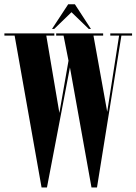

<svg xmlns="http://www.w3.org/2000/svg" viewBox="-25 -852 620 873"><path d="M164 0.5 41.5 -690H-5V-700H222V-690H185.5L245 -338.5L286.5 -576L264 -690H230.5V-700H444V-690H400L462.5 -343.5L516.5 -690H476.5V-700H575.5V-690H527L416 0.5H391L293 -545.5L188.5 0.5ZM211.5 -720.5 285 -832.5H315.5L388.5 -720.5H378.5L300 -796.5L221.5 -720.5Z"/></svg>

Font: Imbue 100pt
Style: Bold
Weight: 700
Designer: Tyler Finck
Foundry: Etcetera Type Company
Version: Version 1.102; ttfautohint (v1.8.3)